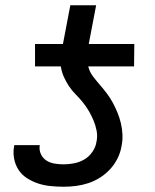

<svg xmlns="http://www.w3.org/2000/svg" viewBox="-20 -697 590 729"><path d="M222 12Q197 12 172 9.5Q147 7 124.5 -0.5Q102 -8 82.5 -20.5Q63 -33 50.5 -52Q38 -71 33.5 -95Q29 -119 34 -144V-146H131Q128 -128 135 -112.5Q142 -97 155.5 -88Q169 -79 186.5 -76Q204 -73 222 -73Q241 -73 261.5 -77Q282 -81 300 -91.5Q318 -102 330.5 -120Q343 -138 346 -157Q351 -179 347 -200Q343 -221 335 -240Q327 -259 317 -276Q307 -293 294.5 -308.5Q282 -324 267.5 -338.5Q253 -353 242 -369.5Q231 -386 222.5 -405Q214 -424 211 -445H113V-530H219L247 -677H345L317 -530H490L489 -445H315Q320 -424 333 -407Q346 -390 359.5 -374.5Q373 -359 385.5 -342.5Q398 -326 408 -307.5Q418 -289 426 -269.5Q434 -250 439 -229Q444 -208 445 -185.5Q446 -163 441 -140Q437 -117 426 -95Q415 -73 398 -54.5Q381 -36 359.5 -22.5Q338 -9 315 -1.5Q292 6 268.5 9Q245 12 222 12Z"/></svg>

Font: Lode Dark Term
Style: Bold Italic
Weight: 700
Italic angle: -11°
Monospace: yes
Designer: Belleve Invis
Foundry: Belleve Invis
Version: Version 29.2.0